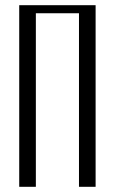

<svg xmlns="http://www.w3.org/2000/svg" viewBox="-20 -719 442 739"><path d="M54 -699H348V0H284V-668H118V0H54Z"/></svg>

Font: Moniqa Paragraph
Style: Regular
Weight: 400
Designer: Rajesh Rajput
Foundry: Rajesh Rajput
Version: Version 1.000